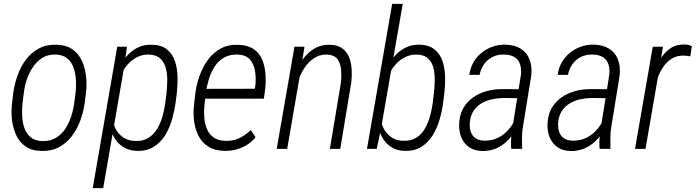

<svg xmlns="http://www.w3.org/2000/svg" viewBox="-20 -770 3598 993"><path d="M42.5 -236.8 48.8 -291Q55.2 -336.9 71.3 -381.3Q87.4 -425.8 114.7 -462.2Q142.1 -498.5 181.6 -519.5Q221.2 -540.5 272.9 -538.6Q323.7 -537.1 355.5 -514.4Q387.2 -491.7 403.8 -455.1Q420.4 -418.5 425 -376Q429.7 -333.5 424.8 -291.5L418 -236.8Q411.6 -191.4 395.3 -146.7Q378.9 -102.1 351.6 -65.9Q324.2 -29.8 284.9 -8.8Q245.6 12.2 192.9 10.7Q142.6 9.3 110.8 -13.7Q79.1 -36.6 62.7 -73.2Q46.4 -109.9 41.7 -152.3Q37.1 -194.8 42.5 -236.8ZM103.5 -291.5 96.2 -235.4Q93.3 -206.5 94.5 -173.1Q95.7 -139.6 105.5 -110.1Q115.2 -80.6 137.2 -61.3Q159.2 -42 196.8 -40.5Q237.8 -38.6 267.6 -56.2Q297.4 -73.7 316.9 -103Q336.4 -132.3 347.9 -167.5Q359.4 -202.6 363.8 -236.8L371.1 -292Q374.5 -321.3 372.8 -354.2Q371.1 -387.2 361.3 -417.2Q351.6 -447.3 329.3 -466.8Q307.1 -486.3 269.5 -487.8Q229.5 -489.3 200.4 -471.7Q171.4 -454.1 151.1 -424.3Q130.9 -394.5 119.1 -359.9Q107.4 -325.2 103.5 -291.5Z M622.1 -423.8 513.7 203.1H459.5L586.4 -528.3H636.7ZM894.5 -288.6 888.2 -239.7Q882.3 -196.8 869.6 -152.1Q856.9 -107.4 834 -70.3Q811 -33.2 774.9 -10.5Q738.8 12.2 687 10.3Q649.4 8.8 621.6 -7.3Q593.8 -23.4 576.2 -49.8Q558.6 -76.2 551 -109.1Q543.5 -142.1 545.4 -176.3L569.3 -339.4Q576.7 -375 592.5 -411.1Q608.4 -447.3 632.8 -476.6Q657.2 -505.9 690.4 -522.9Q723.6 -540 765.1 -538.6Q815.9 -537.6 844.5 -513.7Q873 -489.7 885.3 -452.1Q897.5 -414.6 898.2 -371.6Q898.9 -328.6 894.5 -288.6ZM835 -239.3 841.3 -289.6Q844.2 -318.8 845 -352.3Q845.7 -385.7 837.9 -416.3Q830.1 -446.8 809.3 -466.8Q788.6 -486.8 749.5 -487.8Q719.7 -488.3 694.3 -476.8Q668.9 -465.3 649.2 -445.8Q629.4 -426.3 615.2 -401.1Q601.1 -376 594.2 -349.6L564 -163.1Q563.5 -130.4 578.1 -103Q592.8 -75.7 618.4 -58.8Q644 -42 676.8 -41Q718.3 -38.6 747.1 -56.6Q775.9 -74.7 793.5 -104.5Q811 -134.3 820.8 -169.7Q830.6 -205.1 835 -239.3Z M1141.1 10.3Q1090.3 9.3 1057.4 -11.7Q1024.4 -32.7 1006.8 -67.1Q989.3 -101.6 983.9 -143.8Q978.5 -186 983.4 -229L990.7 -290.5Q996.6 -335.4 1012.9 -380.1Q1029.3 -424.8 1055.9 -461.4Q1082.5 -498 1122.1 -519.3Q1161.6 -540.5 1213.9 -538.1Q1262.7 -536.6 1292.5 -515.6Q1322.3 -494.6 1336.2 -461.2Q1350.1 -427.7 1353 -386.7Q1356 -345.7 1351.1 -305.2L1344.7 -259.8H1018.6L1027.3 -310.5L1297.9 -311L1300.3 -325.2Q1304.7 -360.4 1299.8 -397.5Q1294.9 -434.6 1274.7 -460Q1254.4 -485.4 1210.4 -487.8Q1168.5 -489.3 1138.7 -472.2Q1108.9 -455.1 1090.1 -425.8Q1071.3 -396.5 1060.3 -360.6Q1049.3 -324.7 1044.9 -290.5L1037.6 -229Q1034.2 -197.8 1036.4 -164.8Q1038.6 -131.8 1049.6 -104.5Q1060.5 -77.1 1083.7 -59.8Q1106.9 -42.5 1146 -41.5Q1185.1 -40 1217 -55.2Q1249 -70.3 1276.9 -97.2L1301.8 -60.5Q1281.7 -35.6 1256.1 -20Q1230.5 -4.4 1201.4 3.2Q1172.4 10.7 1141.1 10.3Z M1537.1 -416 1465.3 0H1411.1L1502.9 -528.3H1554.7ZM1504.9 -296.9 1485.8 -309.1Q1492.2 -347.7 1507.3 -388.2Q1522.5 -428.7 1546.6 -463.4Q1570.8 -498 1605.7 -518.8Q1640.6 -539.6 1686.5 -538.6Q1726.6 -537.6 1750.7 -519.5Q1774.9 -501.5 1785.9 -472.9Q1796.9 -444.3 1798.8 -410.6Q1800.8 -377 1796.9 -344.2L1739.7 0H1686L1743.7 -345.7Q1746.6 -376 1744.1 -408.7Q1741.7 -441.4 1725.3 -463.9Q1709 -486.3 1669.4 -487.8Q1633.8 -488.3 1605.7 -470.2Q1577.6 -452.1 1557.4 -422.6Q1537.1 -393.1 1524.2 -359.9Q1511.2 -326.7 1504.9 -296.9Z M2008.3 -750H2063L1949.7 -99.6L1928.2 0H1877.9ZM2278.3 -288.6 2272 -239.7Q2266.6 -197.3 2253.7 -152.3Q2240.7 -107.4 2217.8 -70.1Q2194.8 -32.7 2158.7 -10.3Q2122.6 12.2 2070.8 10.3Q2032.2 8.8 2005.1 -8.3Q1978 -25.4 1960.9 -52.5Q1943.8 -79.6 1937 -113Q1930.2 -146.5 1931.6 -181.2L1955.6 -338.9Q1962.9 -375 1978.3 -411.1Q1993.7 -447.3 2018.1 -476.3Q2042.5 -505.4 2075 -522.5Q2107.4 -539.6 2148.9 -539.1Q2199.7 -537.6 2228.5 -513.4Q2257.3 -489.3 2269.3 -451.9Q2281.2 -414.6 2282 -371.3Q2282.7 -328.1 2278.3 -288.6ZM2218.3 -239.3 2224.1 -289.1Q2227.5 -317.9 2228.3 -351.8Q2229 -385.7 2222.2 -416.3Q2215.3 -446.8 2194.8 -466.8Q2174.3 -486.8 2134.8 -487.8Q2105.5 -488.3 2080.1 -476.8Q2054.7 -465.3 2034.7 -445.8Q2014.6 -426.3 2001 -401.1Q1987.3 -376 1980 -349.6L1951.2 -168Q1949.7 -134.3 1963.9 -106.2Q1978 -78.1 2003.7 -60.5Q2029.3 -43 2063 -42Q2104.5 -40 2132.6 -57.6Q2160.6 -75.2 2177.7 -105.2Q2194.8 -135.3 2204.3 -170.2Q2213.9 -205.1 2218.3 -239.3Z M2627.9 -94.7 2674.3 -383.8Q2677.2 -415.5 2669.2 -439Q2661.1 -462.4 2640.6 -474.9Q2620.1 -487.3 2586.4 -487.8Q2554.2 -488.8 2527.6 -475.6Q2501 -462.4 2483.9 -438.7Q2466.8 -415 2460.4 -382.8H2407.2Q2411.6 -417.5 2428 -446.5Q2444.3 -475.6 2469.7 -496.3Q2495.1 -517.1 2526.4 -528.3Q2557.6 -539.6 2592.8 -539.1Q2641.1 -538.1 2672.6 -518.6Q2704.1 -499 2718.3 -463.9Q2732.4 -428.7 2728 -381.3L2684.1 -111.3Q2679.7 -84 2679.7 -58.6Q2679.7 -33.2 2680.2 -6.3L2679.7 0H2624Q2622.1 -23.9 2623.3 -47.4Q2624.5 -70.8 2627.9 -94.7ZM2676.8 -308.6 2669.9 -262.2 2581.1 -263.2Q2551.3 -262.7 2522.2 -256.1Q2493.2 -249.5 2469 -234.9Q2444.8 -220.2 2429.2 -196.5Q2413.6 -172.9 2410.2 -140.1Q2407.2 -112.3 2414.1 -90.3Q2420.9 -68.4 2438.5 -55.7Q2456.1 -43 2485.4 -42.5Q2523.4 -42 2554.4 -56.9Q2585.4 -71.8 2608.9 -98.1Q2632.3 -124.5 2646 -157.7L2656.2 -124.5Q2646 -95.7 2628.9 -71Q2611.8 -46.4 2588.1 -27.6Q2564.5 -8.8 2536.4 1.2Q2508.3 11.2 2477.1 11.2Q2433.6 10.7 2405.8 -9Q2377.9 -28.8 2365 -61.8Q2352.1 -94.7 2355 -135.7Q2357.9 -179.7 2377 -212.2Q2396 -244.6 2426.8 -266.1Q2457.5 -287.6 2495.6 -298.3Q2533.7 -309.1 2574.7 -309.1Z M3085 -94.7 3131.3 -383.8Q3134.3 -415.5 3126.2 -439Q3118.2 -462.4 3097.7 -474.9Q3077.1 -487.3 3043.5 -487.8Q3011.2 -488.8 2984.6 -475.6Q2958 -462.4 2940.9 -438.7Q2923.8 -415 2917.5 -382.8H2864.3Q2868.7 -417.5 2885 -446.5Q2901.4 -475.6 2926.8 -496.3Q2952.1 -517.1 2983.4 -528.3Q3014.6 -539.6 3049.8 -539.1Q3098.1 -538.1 3129.6 -518.6Q3161.1 -499 3175.3 -463.9Q3189.5 -428.7 3185.1 -381.3L3141.1 -111.3Q3136.7 -84 3136.7 -58.6Q3136.7 -33.2 3137.2 -6.3L3136.7 0H3081.1Q3079.1 -23.9 3080.3 -47.4Q3081.5 -70.8 3085 -94.7ZM3133.8 -308.6 3127 -262.2 3038.1 -263.2Q3008.3 -262.7 2979.2 -256.1Q2950.2 -249.5 2926 -234.9Q2901.9 -220.2 2886.2 -196.5Q2870.6 -172.9 2867.2 -140.1Q2864.3 -112.3 2871.1 -90.3Q2877.9 -68.4 2895.5 -55.7Q2913.1 -43 2942.4 -42.5Q2980.5 -42 3011.5 -56.9Q3042.5 -71.8 3065.9 -98.1Q3089.4 -124.5 3103 -157.7L3113.3 -124.5Q3103 -95.7 3085.9 -71Q3068.8 -46.4 3045.2 -27.6Q3021.5 -8.8 2993.4 1.2Q2965.3 11.2 2934.1 11.2Q2890.6 10.7 2862.8 -9Q2835 -28.8 2822 -61.8Q2809.1 -94.7 2812 -135.7Q2814.9 -179.7 2834 -212.2Q2853 -244.6 2883.8 -266.1Q2914.6 -287.6 2952.6 -298.3Q2990.7 -309.1 3031.7 -309.1Z M3395 -441.9 3318.4 0H3264.2L3356 -528.3H3408.7ZM3558.1 -532.2 3550.3 -478.5Q3541.5 -480 3533.4 -481.2Q3525.4 -482.4 3517.6 -482.4Q3480.5 -483.4 3454.1 -466.8Q3427.7 -450.2 3409.7 -423.1Q3391.6 -396 3379.9 -364Q3368.2 -332 3360.8 -302.2L3340.8 -293.9Q3347.2 -331.1 3358.6 -374Q3370.1 -417 3390.6 -455.6Q3411.1 -494.1 3443.6 -517.8Q3476.1 -541.5 3523.9 -539.6Q3532.7 -539.6 3541.3 -537.4Q3549.8 -535.2 3558.1 -532.2Z"/></svg>

Font: Roboto Condensed Light
Style: Italic
Weight: 300
Italic angle: -12°
Designer: Christian Robertson
Foundry: Google
Version: Version 3.0; 2020